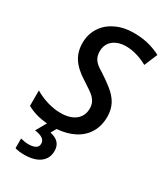

<svg xmlns="http://www.w3.org/2000/svg" viewBox="-233 -819 996 1154"><g transform="rotate(30 265.0 -242.0)"><path d="M71.3 231.9V165Q82.5 168 98.1 170.4Q113.8 172.9 124 172.9Q191.9 172.9 191.9 131.3Q191.9 89.4 119.6 80.6L160.6 8.3Q82.5 2.9 19.5 -31.7V-138.7Q60.1 -114.3 107.4 -100.3Q154.8 -86.4 198.2 -86.4Q264.6 -86.4 301.8 -116Q338.9 -145.5 338.9 -197.3Q338.9 -219.2 331.8 -235.8Q324.7 -252.4 310.1 -267.6Q299.3 -278.3 280.8 -291.3Q262.2 -304.2 224.6 -328.6Q160.2 -368.7 131.8 -413.8Q103.5 -459 103.5 -517.6Q103.5 -577.6 133.8 -625Q164.1 -672.4 219.2 -698.2Q272.5 -724.1 341.3 -724.1Q394.5 -724.1 439.9 -713.4Q485.4 -702.6 529.8 -679.7L491.2 -588.4Q454.6 -608.9 415.8 -619.9Q377 -630.9 342.3 -630.9Q307.1 -630.9 280 -619.4Q252.9 -607.9 237.3 -587.4Q218.3 -562.5 218.3 -526.4Q218.3 -493.2 233.4 -470.5Q248.5 -447.8 287.1 -425.8Q335.4 -395 372.1 -365.7Q414.6 -332.5 434.8 -294.4Q455.1 -256.3 455.1 -207Q455.1 -144 427.2 -97.2Q399.4 -50.3 348.1 -23.4Q296.9 3.4 227.5 8.8L206.5 45.4Q283.2 61.5 283.2 129.4Q283.2 181.6 244.4 210.9Q205.6 240.2 134.8 240.2Q97.7 240.2 71.3 231.9Z"/></g></svg>

Font: Viking Open Sans Light
Style: Bold Italic
Weight: 600
Italic angle: -12°
Foundry: Ascender Corporation
Version: Version 2.000